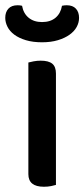

<svg xmlns="http://www.w3.org/2000/svg" viewBox="-35 -705 321 731"><path d="M178 -1Q172 1 159.5 3.5Q147 6 132 6Q73 6 73 -42V-467Q80 -469 93 -471.5Q106 -474 120 -474Q150 -474 164 -462.5Q178 -451 178 -425ZM125 -621Q157 -621 176.5 -637.5Q196 -654 201 -683Q206 -684 210 -684.5Q214 -685 219 -685Q242 -685 254 -672Q266 -659 266 -637Q266 -619 257 -602.5Q248 -586 230 -573Q212 -560 185.5 -552Q159 -544 125 -544Q90 -544 63.5 -552Q37 -560 19.5 -573Q2 -586 -6.5 -603Q-15 -620 -15 -637Q-15 -659 -3 -672Q9 -685 32 -685Q37 -685 41 -684.5Q45 -684 49 -683Q54 -654 74 -637.5Q94 -621 125 -621Z"/></svg>

Font: Baloo Thambi 2 Medium
Style: Regular
Weight: 500
Designer: Aadarsh Rajan and Ek Type
Foundry: Ek Type
Version: Version 1.640;hotconv 1.0.111;makeotfexe 2.5.65597; ttfautoh